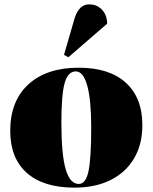

<svg xmlns="http://www.w3.org/2000/svg" viewBox="-20 -848 701 882"><path d="M322 14Q180 14 103.5 -53.5Q27 -121 27 -247Q27 -384 110.5 -460.5Q194 -537 342 -537Q482 -537 558 -468Q634 -399 634 -273Q634 -185 596 -120.5Q558 -56 488 -21Q418 14 322 14ZM342 -3Q374 -3 386.5 -61.5Q399 -120 399 -262Q399 -388 381 -454Q363 -520 328 -520Q292 -520 277 -466.5Q262 -413 262 -285Q262 -140 281.5 -71.5Q301 -3 342 -3ZM294 -585 274 -596 323 -765Q343 -828 390 -828Q423 -828 445.5 -806.5Q468 -785 472 -749V-739Z"/></svg>

Font: Display Black
Style: Regular
Weight: 900
Designer: Latin by Veronika Burian and Jose Scaglione. Greek by Irene Vlachou. Cyrillic by Vera Evstafieva.
Foundry: TypeTogether
Version: Version 3.002